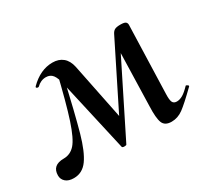

<svg xmlns="http://www.w3.org/2000/svg" viewBox="-97 -540 763 696"><g transform="rotate(-30 285.0 -192.0)"><path d="M405 -80 412 -334 446 -369 263 -2Q262 1 254 1Q245 1 244 -3L176 -304Q170 -333 160 -346Q150 -359 132 -359Q110 -359 93 -342Q92 -341 89 -341Q85 -341 83 -343.5Q81 -346 84 -349Q128 -393 179 -393Q205 -393 222 -379Q239 -365 245 -337L296 -85L260 -40L425 -371Q430 -381 437.5 -385Q445 -389 461 -389Q477 -389 482.5 -385Q488 -381 488 -373L479 -89Q478 -64 482.5 -54.5Q487 -45 500 -45Q512 -45 525 -52.5Q538 -60 556 -79Q557 -80 562.5 -76.5Q568 -73 565 -70Q518 -24 495.5 -7.5Q473 9 447 9Q419 9 411 -11Q403 -31 405 -80ZM-8 -28Q-8 -71 41 -71Q69 -71 88.5 -93Q108 -115 128.5 -177Q149 -239 179 -365L197 -361L192 -341Q156 -185 137.5 -119.5Q119 -54 96.5 -22.5Q74 9 38 9Q16 9 4 -1.5Q-8 -12 -8 -28Z"/></g></svg>

Font: Cormorant Garamond SemiBold
Style: Italic
Weight: 600
Italic angle: -10°
Designer: Christian Thalmann (Catharsis Fonts)
Foundry: Catharsis Fonts
Version: Version 4.000